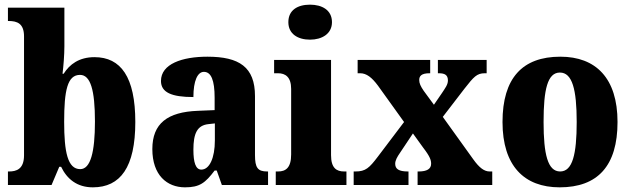

<svg xmlns="http://www.w3.org/2000/svg" viewBox="-20 -793 2703 823"><path d="M378 10C496 10 560 -76 560 -270C560 -463 498 -548 385 -548C319 -548 278 -517 253 -477H248C252 -508 256 -558 256 -595V-760H14V-703H17C54 -703 83 -692 83 -637V-127C83 -67 49 -58 19 -58H14V0H201L234 -78H242C267 -26 310 10 378 10ZM324 -68C270 -68 255 -141 255 -271C255 -406 269 -472 323 -472C368 -472 387 -407 387 -272C387 -141 368 -68 324 -68Z M773 10C836 10 860 -9 900 -62H909L931 0H1129V-58H1125C1085 -58 1073 -74 1073 -128V-381C1073 -506 1005 -550 869 -550C761 -550 670 -519 670 -446C670 -397 715 -377 809 -377C809 -447 827 -485 854 -485C885 -485 900 -449 900 -374V-321L828 -318C698 -313 633 -264 633 -154C633 -42 696 10 773 10ZM843 -66C819 -66 809 -96 809 -151C809 -221 825 -256 874 -261L901 -264V-191C901 -116 878 -66 843 -66Z M1309 -623C1360 -623 1403 -648 1403 -698C1403 -750 1360 -773 1309 -773C1256 -773 1216 -750 1216 -698C1216 -648 1256 -623 1309 -623ZM1162 0H1465V-58H1455C1422 -58 1399 -73 1399 -128V-536H1155V-479H1172C1203 -479 1228 -463 1228 -412V-131C1228 -74 1205 -58 1172 -58H1162Z M1496 0H1731V-58H1728C1689 -58 1674 -69 1674 -91C1674 -106 1683 -121 1694 -137L1750 -221L1794 -160C1824 -121 1828 -106 1828 -91C1828 -69 1810 -58 1775 -58H1770V0H2090V-58H2079C2056 -58 2035 -73 2008 -111L1878 -292L1971 -413C2011 -464 2024 -479 2058 -479H2066V-536H1857V-479H1861C1886 -479 1900 -472 1900 -448C1900 -430 1888 -415 1875 -395L1840 -344L1796 -404C1783 -423 1777 -436 1777 -450C1777 -466 1785 -479 1821 -479H1824V-536H1513V-479H1524C1551 -479 1574 -461 1600 -426L1712 -270L1600 -122C1563 -73 1547 -58 1504 -58H1496Z M2379 10C2542 10 2627 -82 2627 -270C2627 -458 2534 -550 2382 -550C2219 -550 2134 -458 2134 -270C2134 -82 2227 10 2379 10ZM2381 -58C2328 -58 2310 -131 2310 -270C2310 -410 2327 -482 2380 -482C2433 -482 2452 -410 2452 -270C2452 -131 2434 -58 2381 -58Z"/></svg>

Font: Noto Serif Sinhala Condensed Black
Style: Regular
Weight: 900
Width: 3
Designer: Jelle Bosma - Monotype Design Team
Foundry: Monotype Imaging Inc.
Version: Version 2.007